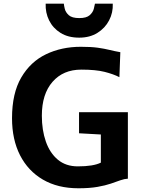

<svg xmlns="http://www.w3.org/2000/svg" viewBox="-20 -1002 762 1030"><path d="M44.5 -368Q44.5 -501.5 94 -586.2Q143.5 -671 227 -711Q310.5 -751 413.5 -751Q469 -751 504.5 -746Q540 -741 567.5 -734.2Q595 -727.5 625.5 -722L620.5 -588Q588.5 -604.5 541 -616.5Q493.5 -628.5 416 -628.5Q319 -628.5 261.8 -563Q204.5 -497.5 204.5 -381Q204.5 -304 226 -242.5Q247.5 -181 290.5 -145.2Q333.5 -109.5 397.5 -109.5Q481 -109.5 521 -129.5V-280.5L404 -287V-400H666V-43.5Q647 -42.5 625.5 -34.8Q604 -27 574.8 -17Q545.5 -7 503.2 0.5Q461 8 400.5 8Q290 8 210.2 -38.5Q130.5 -85 87.5 -169.2Q44.5 -253.5 44.5 -368ZM405 -800Q345.5 -800 304.8 -825.5Q264 -851 243.5 -892.5Q223 -934 225 -982.5H322.5Q323 -973 327.5 -954.5Q332 -936 349 -920.5Q366 -905 405.5 -905Q444 -905 461.2 -920.5Q478.5 -936 483.2 -954.5Q488 -973 489.5 -982.5H585Q587 -934 565.2 -892.5Q543.5 -851 502.5 -825.5Q461.5 -800 405 -800Z"/></svg>

Font: Merriweather Sans
Style: Bold
Weight: 700
Designer: Eben Sorkin
Foundry: Eben Sorkin
Version: Version 1.008; ttfautohint (v1.7.19-72a1) -l 8 -r 50 -G 200 